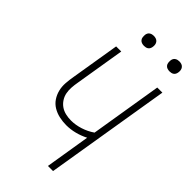

<svg xmlns="http://www.w3.org/2000/svg" viewBox="-282 -994 1063 1063"><g transform="rotate(45 250.0 -462.0)"><path d="M335 0 378 -264Q347 -248 313.5 -239.5Q280 -231 247 -231Q219 -231 192 -237Q165 -243 142.5 -256.5Q120 -270 105.5 -291.5Q91 -313 84.5 -339Q78 -365 80 -393Q82 -421 87 -449L134 -735H174L126 -443Q122 -421 120.5 -399Q119 -377 123 -356.5Q127 -336 138.5 -318.5Q150 -301 166.5 -289.5Q183 -278 204 -273Q225 -268 247 -268Q282 -268 318.5 -279.5Q355 -291 387 -313L456 -735H496L375 0ZM441 -846Q431 -846 422.5 -849Q414 -852 408.5 -859Q403 -866 402 -875.5Q401 -885 402 -895Q403 -901 406 -907Q409 -913 415 -917Q421 -921 427.5 -922.5Q434 -924 440 -924Q450 -924 458.5 -921Q467 -918 472.5 -911Q478 -904 479.5 -894.5Q481 -885 479 -875Q478 -869 475 -863Q472 -857 466.5 -853Q461 -849 454 -847.5Q447 -846 441 -846ZM241 -846Q231 -846 222.5 -849Q214 -852 208.5 -859Q203 -866 202 -875.5Q201 -885 202 -895Q203 -901 206 -907Q209 -913 215 -917Q221 -921 227.5 -922.5Q234 -924 240 -924Q250 -924 258.5 -921Q267 -918 272.5 -911Q278 -904 279.5 -894.5Q281 -885 279 -875Q278 -869 275 -863Q272 -857 266.5 -853Q261 -849 254 -847.5Q247 -846 241 -846Z"/></g></svg>

Font: Iosevka Extralight
Style: Italic
Weight: 200
Italic angle: -9°
Monospace: yes
Designer: Belleve Invis
Foundry: Belleve Invis
Version: Version 32.5.0; ttfautohint (v1.8.4)